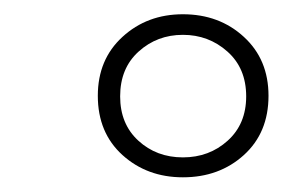

<svg xmlns="http://www.w3.org/2000/svg" viewBox="-20 -664 389 264"><path d="M231.5 -420.2Q182.3 -420.2 148.4 -450.8Q114.5 -481.5 114.5 -532.3Q114.5 -582.3 148.4 -613.3Q182.3 -644.4 231.5 -644.4Q281.5 -644.4 315.3 -613.3Q349.2 -582.3 349.2 -532.3Q349.2 -481.5 315.3 -450.8Q281.5 -420.2 231.5 -420.2ZM231.5 -447.6Q267.7 -447.6 293.1 -470.6Q318.5 -493.5 318.5 -531.5Q318.5 -570.2 292.7 -593.1Q266.9 -616.1 231.5 -616.1Q196 -616.1 170.6 -593.1Q145.2 -570.2 145.2 -531.5Q145.2 -493.5 170.2 -470.6Q195.2 -447.6 231.5 -447.6Z"/></svg>

Font: Playfair 5pt SemiExpanded Light Medium
Style: Italic
Weight: 500
Italic angle: -15.6°
Version: Version 2.001;gftools[0.9.30]